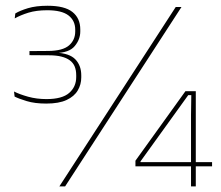

<svg xmlns="http://www.w3.org/2000/svg" viewBox="-20 -664 786 684"><path d="M144.5 -295Q104 -295 75.2 -303.8Q46.5 -312.5 32 -320L30 -338Q49.5 -328 80 -319.5Q110.5 -311 145.5 -311Q201.5 -311 226.5 -333Q251.5 -355 251.5 -389.5V-396Q251.5 -414 246 -427.2Q240.5 -440.5 228.5 -449.2Q216.5 -458 198.2 -462.5Q180 -467 154.5 -467L85 -467.5V-482L152.5 -482.5Q203.5 -483 225.8 -502.2Q248 -521.5 248 -552V-558Q248 -590.5 224 -609Q200 -627.5 148 -627.5Q109.5 -627.5 81.2 -618.8Q53 -610 32.5 -598.5L34.5 -616Q50.5 -626 79.5 -634.8Q108.5 -643.5 149.5 -643.5Q210.5 -643.5 238.2 -621.2Q266 -599 266 -559V-552Q266 -523.5 246.2 -499.8Q226.5 -476 177.5 -475H174.5L177.5 -476.5Q227.5 -474.5 248.5 -452.5Q269.5 -430.5 269.5 -395.5V-388Q269.5 -363 257 -341.8Q244.5 -320.5 217.2 -307.8Q190 -295 144.5 -295ZM212 0H191.5L606 -639H626.5ZM677.5 0H660.5V-254L661.5 -325H650.5L480.5 -89V-78L472.5 -86.5H735.5V-71.5H462.5V-91.5L640.5 -339H677.5Z"/></svg>

Font: Anek Devanagari Thin
Style: Regular
Weight: 250
Designer: Kailash Malviya (Devanagari) & Yesha Goshar (Latin)
Foundry: Ek Type
Version: Version 1.003